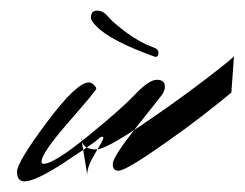

<svg xmlns="http://www.w3.org/2000/svg" viewBox="-20 -268 460 361"><path d="M132 -13 144 60Q144 45 158.5 21Q173 -3 174 -7Q175 -11 172 -11Q169 -11 163.5 -5.5Q158 0 102.5 36.5Q47 73 26 73Q12 73 12 55Q12 37 68 -38Q124 -113 147 -113Q152 -113 156.5 -108.5Q161 -104 161 -101Q161 -98 109.5 -39Q58 20 58 36Q58 40 62 40Q81 40 144 -11Q207 -62 233.5 -90Q260 -118 275 -118Q290 -118 290 -105Q290 -97 284 -89Q278 -81 261.5 -60.5Q245 -40 231 -22Q192 28 192 40.5Q192 53 202.5 53Q213 53 254 26Q330 -25 393 -76L415 -94L420 -163Q424 -163 366.5 -119Q309 -75 243.5 -31Q178 13 161 13Q132 13 132 -13ZM151 -235Q151 -248 162.5 -248Q174 -248 183 -237Q192 -226 217.5 -207Q243 -188 268 -179Q278 -176 278 -168.5Q278 -161 272 -161Q188 -191 162 -218Q151 -228 151 -235Z"/></svg>

Font: Mrs Saint Delafield
Style: Regular
Weight: 400
Designer: Alejandro Paul
Foundry: Alejandro Paul
Version: Version 1.001